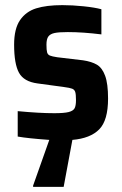

<svg xmlns="http://www.w3.org/2000/svg" viewBox="-20 -538 477 748"><path d="M262 7 228 190H109V185L172 7Q88 1 49 -6V-105Q133 -97 192 -97Q230 -97 247.5 -101.5Q265 -106 270.5 -116Q276 -126 276 -148Q276 -171 273 -180Q270 -189 261 -192.5Q252 -196 229 -199L126 -213Q73 -220 54 -254.5Q35 -289 35 -364Q35 -426 58 -459.5Q81 -493 121 -505.5Q161 -518 223 -518Q262 -518 305.5 -513.5Q349 -509 375 -502V-404Q303 -413 244 -413Q210 -413 193 -409.5Q176 -406 168.5 -396Q161 -386 161 -364Q161 -343 163.5 -334Q166 -325 174.5 -321.5Q183 -318 203 -315L304 -303Q337 -298 357.5 -286Q378 -274 389.5 -243Q401 -212 401 -154Q401 -69 366.5 -34Q332 1 262 7Z"/></svg>

Font: Saira Semi Condensed SemiBold
Style: Regular
Weight: 600
Width: 4
Designer: Hector Gatti with collaboration of the Omnibus-Type team
Foundry: Omnibus-Type
Version: Version 1.001; ttfautohint (v1.8)